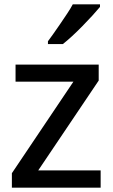

<svg xmlns="http://www.w3.org/2000/svg" viewBox="-20 -869 521 889"><path d="M35 0V-67L320 -491H52V-570H437V-496L157 -80H446V0ZM202 -665V-678Q211 -690 226 -711Q241 -732 258 -757Q275 -782 291 -806Q307 -830 317 -849H443V-837Q429 -820 407.5 -796.5Q386 -773 361 -747.5Q336 -722 312.5 -700.5Q289 -679 271 -665Z"/></svg>

Font: Menbere
Style: Regular
Weight: 400
Designer: Aleme Tadesse
Foundry: Sorkin Type Co
Version: Version 1.000